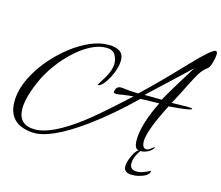

<svg xmlns="http://www.w3.org/2000/svg" viewBox="-120 -826 1377 1194"><g transform="rotate(15 568.5 -229.0)"><path d="M153 116Q-1 103 -1 -42Q-1 -128 53 -224Q85 -282 133.5 -337Q182 -392 239.5 -436.5Q297 -481 357.5 -507Q418 -533 474 -533Q573 -533 573 -460Q573 -411 543 -351Q513 -291 482 -275Q479 -274 475 -274Q472 -274 472 -276L505 -330Q539 -386 539 -428Q539 -458 523 -485Q507 -512 466 -512Q416 -512 363.5 -484Q311 -456 262 -410Q213 -364 173 -308.5Q133 -253 109 -199Q58 -84 58 -13Q58 94 167 94Q271 94 449 -40Q490 -71 554.5 -127Q619 -183 706 -263Q694 -262 676 -260.5Q658 -259 634 -255Q624 -253 615 -251.5Q606 -250 598 -250Q578 -252 581 -260Q585 -297 619 -297Q650 -293 677.5 -291Q705 -289 730 -289Q769 -325 833.5 -389.5Q898 -454 987 -548Q1102 -669 1127 -669Q1138 -669 1138 -649Q1138 -641 1136 -629Q1134 -617 1130 -601Q1120 -563 1109 -555Q1078 -533 1057.5 -498.5Q1037 -464 1016 -422Q995 -379 977.5 -345.5Q960 -312 946 -286L1043 -288Q1079 -288 1079 -283Q1079 -282 1077 -280Q1060 -269 933 -260Q840 -79 840 -12Q840 34 869 34Q880 34 897 20Q913 7 917 7Q917 5 918 6Q919 7 917 7Q912 25 887.5 39.5Q863 54 836 54Q811 54 803 38Q795 22 795 -6Q795 -107 872 -263L752 -260Q618 -129 483 -30Q268 126 153 116ZM881 -289Q893 -312 929 -372.5Q965 -433 1026 -530L770 -290ZM932 155Q932 184 884 200Q864 207 849 209Q834 211 824 211Q769 211 769 169Q769 142 788 100Q810 52 832 51L835 54Q801 101 801 142Q801 183 846 183Q869 183 895.5 172Q922 161 932 155Z"/></g></svg>

Font: Alex Brush
Style: Regular
Weight: 400
Designer: Robert E. Leuschke
Foundry: Robert E. Leuschke
Version: Version 1.111; ttfautohint (v1.8.4.7-5d5b)